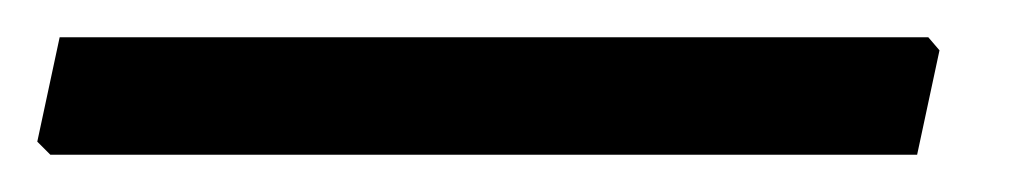

<svg xmlns="http://www.w3.org/2000/svg" viewBox="-81 68 549 103"><path d="M417 88 423 95 411 151H-54L-61 144L-49 88Z"/></svg>

Font: Alegreya Sans Medium
Style: Italic
Weight: 500
Italic angle: -7°
Designer: Juan Pablo del Peral
Foundry: Huerta Tipografica
Version: Version 2.007